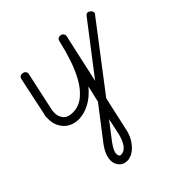

<svg xmlns="http://www.w3.org/2000/svg" viewBox="-153 -409 769 769"><g transform="rotate(-45 231.5 -24.5)"><path d="M431 -277Q437 -285 444 -285Q450 -285 456.5 -279Q463 -273 463 -267Q463 -260 458 -256L254 11L222 155Q217 179 207 196.5Q197 214 185 225.5Q173 237 160.5 242.5Q148 248 137 248Q115 248 102.5 233.5Q90 219 90 200Q90 185 96.5 168Q103 151 118 131L221 -3L237 -73Q209 -39 177.5 -23Q146 -7 117 -7Q99 -7 83 -13Q67 -19 55.5 -31Q44 -43 37.5 -58.5Q31 -74 31 -93Q31 -100 31 -107Q31 -114 34 -122L68 -283Q71 -297 84 -297Q94 -297 99 -292Q104 -287 104 -280Q104 -279 103.5 -277.5Q103 -276 103 -275L68 -114Q66 -106 66 -93Q66 -73 78.5 -58Q91 -43 119 -43Q153 -43 180 -65Q207 -87 226.5 -122Q246 -157 260 -199.5Q274 -242 283 -283Q286 -297 299 -297Q308 -297 313 -292Q318 -287 318 -280Q318 -276 316.5 -270.5Q315 -265 313 -256L272 -70ZM203 78 146 152Q136 166 130.5 177Q125 188 125 197Q125 203 127.5 208Q130 213 136 213Q155 213 168 195Q181 177 188 148Z"/></g></svg>

Font: Gruenewald VA
Style: Regular
Weight: 400
Designer: Peter Wiegel
Foundry: Peter Wiegel, nach dem Schriftentwurf von Dr. H. Gr¸newald
Version: Version 0.007